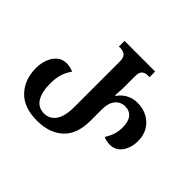

<svg xmlns="http://www.w3.org/2000/svg" viewBox="-159 -940 1179 1179"><g transform="rotate(45 430.0 -350.5)"><path d="M281 13Q167 13 107.5 -49.5Q48 -112 48 -213Q48 -252 61 -287Q74 -322 99 -344Q124 -366 162 -366Q191 -366 221 -353Q199 -323 188 -288.5Q177 -254 177 -207Q177 -132 203 -90.5Q229 -49 281 -49Q328 -49 356 -88.5Q384 -128 384 -208V-606Q384 -641 367 -653Q350 -665 333 -665H315V-714H581V-665H563Q543 -665 528.5 -653Q514 -641 514 -606V-516Q514 -482 510 -437H516Q536 -467 568.5 -484.5Q601 -502 642 -502Q689 -502 727 -481.5Q765 -461 787 -424.5Q809 -388 809 -340Q809 -279 780 -239Q751 -199 702 -199Q687 -199 673 -202Q659 -205 646 -211Q665 -241 674 -268.5Q683 -296 683 -331Q683 -380 662 -406.5Q641 -433 603 -433Q564 -433 539 -404Q514 -375 514 -314V-219Q514 -103 451 -45Q388 13 281 13Z"/></g></svg>

Font: Noto Serif Georgian SemiCondensed SemiBold
Style: Regular
Weight: 600
Width: 4
Designer: Monotype Design Team, Akaki Razmadze
Foundry: Google LLC
Version: Version 2.003; ttfautohint (v1.8.4.7-5d5b)